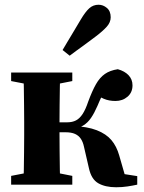

<svg xmlns="http://www.w3.org/2000/svg" viewBox="-20 -779 607 810"><path d="M27 0V-37L120 -55H194L285 -37V0ZM27 -437V-473H285V-437L194 -419H120ZM78 0Q80 -24 80.5 -60.5Q81 -97 81.5 -137Q82 -177 82 -209V-264Q82 -296 81.5 -336Q81 -376 80.5 -413Q80 -450 78 -473H235Q233 -450 232.5 -413Q232 -376 231.5 -335Q231 -294 231 -260V-219Q231 -182 231.5 -140Q232 -98 232.5 -61Q233 -24 235 0ZM355 -70 334 -161Q330 -180 321 -193.5Q312 -207 296.5 -214Q281 -221 256 -221H171V-263H264Q285 -263 300.5 -271Q316 -279 328.5 -298Q341 -317 352 -350Q369 -396 385 -424Q401 -452 422.5 -467Q444 -482 477 -487Q506 -479 522.5 -461.5Q539 -444 539 -419Q539 -389 518 -371Q497 -353 467 -353Q440 -353 418.5 -362Q397 -371 378 -383L434 -418Q421 -397 410.5 -375.5Q400 -354 391 -332Q378 -302 364 -281.5Q350 -261 331 -249.5Q312 -238 285 -232V-248Q349 -245 388.5 -229.5Q428 -214 450 -188Q472 -162 483 -123L517 -5L412 -59L559 -36V0Q541 4 518 7.5Q495 11 470 11Q424 11 394.5 -6Q365 -23 355 -70ZM244 -568Q253 -583 263 -600Q273 -617 287 -640Q301 -663 321 -697Q340 -729 356.5 -744Q373 -759 396 -759Q415 -759 431 -745.5Q447 -732 447 -706Q447 -685 430.5 -666.5Q414 -648 385 -626Q356 -604 336 -589.5Q316 -575 301.5 -564.5Q287 -554 274 -544Z"/></svg>

Font: Source Serif 4 36pt
Style: Bold
Weight: 700
Designer: Frank Grießhammer
Foundry: Adobe Systems Incorporated
Version: Version 4.004;hotconv 1.0.116;makeotfexe 2.5.65601